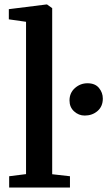

<svg xmlns="http://www.w3.org/2000/svg" viewBox="-20 -839 480 859"><path d="M96.5 -60V-741.5L19.5 -752.5V-798L187.5 -819H190.5L213.5 -802.5V-59.5L293 -50.5V0H21V-50.5ZM359 -322Q332 -322 311.5 -340.8Q291 -359.5 291 -389.5Q291 -423.5 315.2 -445Q339.5 -466.5 371.5 -466.5Q405.5 -466.5 422.8 -445.5Q440 -424.5 440 -398Q440 -363 416.5 -342.5Q393 -322 359 -322Z"/></svg>

Font: Merriweather 28pt SemiBold
Style: Regular
Weight: 600
Version: Version 2.100